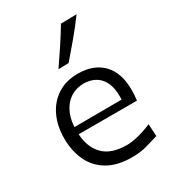

<svg xmlns="http://www.w3.org/2000/svg" viewBox="-198 -928 949 1050"><g transform="rotate(-30 277.0 -403.0)"><path d="M325.7 11.2Q232.9 11.2 172.6 -24.2Q112.3 -59.6 83 -121.8Q53.7 -184.1 53.7 -263.7Q53.7 -342.3 82.8 -403.3Q111.8 -464.4 165.8 -499Q219.7 -533.7 294.4 -533.7Q393.1 -533.7 449.5 -476.3Q505.9 -418.9 505.9 -310.1Q505.9 -274.4 501.5 -244.1H133.8Q138.2 -159.2 187 -110.1Q235.8 -61 334 -61Q365.7 -61 408.2 -71.8Q450.7 -82.5 492.2 -100.6L496.6 -23.4Q465.3 -13.7 421.4 -1.2Q377.4 11.2 325.7 11.2ZM431.6 -291Q436.5 -377.4 401.1 -423.3Q365.7 -469.2 295.4 -471.2Q222.7 -469.2 180.2 -419.7Q137.7 -370.1 133.3 -289.6ZM215.8 -607.4Q252 -659.7 286.4 -711.9Q320.8 -764.2 352.1 -816.4L451.7 -818.4Q412.6 -764.6 369.1 -712.6Q325.7 -660.6 280.8 -608.9Z"/></g></svg>

Font: Pinar DS3-Regular
Style: Regular
Weight: 400
Designer: Amin Abedi
Version: Version 2.000